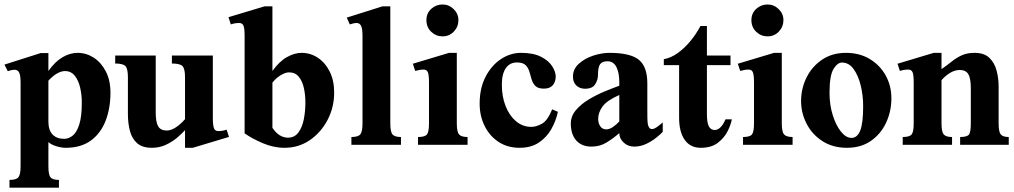

<svg xmlns="http://www.w3.org/2000/svg" viewBox="-23 -656 4594 870"><path d="M477.5 -236.3Q477.5 -166 455.8 -109.4Q434.1 -52.7 389.2 -19.5Q344.2 13.7 274.9 13.7Q255.4 13.7 232.2 6.6Q209 -0.5 196.3 -12.2V96.7Q196.3 136.7 206.3 147.9Q216.3 159.2 244.1 159.2V194.3H20V159.2Q51.8 159.2 61 146.5Q70.3 133.8 70.3 96.7V-280.3Q70.3 -314.9 63.7 -327.4Q57.1 -339.8 43.9 -339.8Q36.1 -339.8 28.3 -338.1Q20.5 -336.4 12.2 -333.5L-2.9 -363.3L161.1 -415.5H196.3V-334.5Q227.5 -377.9 261.2 -397.2Q294.9 -416.5 329.1 -416.5Q367.7 -416.5 401.6 -394.8Q435.5 -373 456.5 -332.5Q477.5 -292 477.5 -236.3ZM347.7 -191.4Q347.7 -226.6 340.1 -259.3Q332.5 -292 315.7 -313Q298.8 -334 271.5 -334Q255.4 -334 236.6 -323.7Q217.8 -313.5 196.3 -290.5V-105Q196.3 -66.4 215.1 -46.6Q233.9 -26.9 267.6 -26.9Q288.1 -26.9 306.4 -41.5Q324.7 -56.2 336.2 -92Q347.7 -127.9 347.7 -191.4Z M1014.6 -35.6 850.6 13.7H815.4V-66.4Q800.8 -49.8 778.6 -31.2Q756.3 -12.7 727.8 0.5Q699.2 13.7 665.5 13.7Q621.6 13.7 598.1 -7.3Q574.7 -28.3 565.7 -63Q556.6 -97.7 556.6 -138.7V-305.7Q556.6 -344.7 545.4 -356.4Q534.2 -368.2 499 -368.2V-404.3H682.6V-146.5Q682.6 -102.5 693.8 -83.5Q705.1 -64.5 732.9 -64.5Q751.5 -64.5 773.7 -78.9Q795.9 -93.3 815.4 -116.2V-305.7Q815.4 -344.7 804 -356.4Q792.5 -368.2 755.9 -368.2V-404.3H941.4V-122.1Q941.4 -86.9 946.8 -74.5Q952.1 -62 965.8 -62Q985.8 -62 1003.9 -68.4Z M1491.2 -236.3Q1491.2 -169.9 1461.4 -112.8Q1431.6 -55.7 1380.9 -21Q1330.1 13.7 1266.6 13.7Q1215.8 13.7 1166.7 -7.6Q1117.7 -28.8 1085.4 -51.8V-492.2Q1085.4 -527.3 1080.3 -539.6Q1075.2 -551.8 1061 -551.8Q1041 -551.8 1022.9 -545.4L1012.2 -578.1L1176.3 -627.4H1211.4V-334.5Q1242.7 -377.9 1277.1 -397.2Q1311.5 -416.5 1343.8 -416.5Q1383.8 -416.5 1417.2 -394.3Q1450.7 -372.1 1470.9 -331.8Q1491.2 -291.5 1491.2 -236.3ZM1360.8 -191.4Q1360.8 -226.6 1353.8 -257.8Q1346.7 -289.1 1330.6 -308.6Q1314.5 -328.1 1286.6 -328.1Q1271 -328.1 1249.8 -315.7Q1228.5 -303.2 1211.4 -281.7V-76.7Q1241.7 -32.2 1281.7 -32.2Q1312 -32.2 1329.3 -55.9Q1346.7 -79.6 1353.8 -116.2Q1360.8 -152.8 1360.8 -191.4Z M1793.9 0H1569.3V-35.2Q1601.1 -35.2 1610.4 -48.1Q1619.6 -61 1619.6 -97.7V-492.2Q1619.6 -526.9 1613 -539.3Q1606.4 -551.8 1593.3 -551.8Q1585.4 -551.8 1577.4 -549.8Q1569.3 -547.9 1562 -545.4L1548.3 -576.2L1710.4 -627.4H1745.6V-97.7Q1745.6 -57.6 1755.9 -46.4Q1766.1 -35.2 1793.9 -35.2Z M2054.2 -564.9Q2054.2 -534.7 2033.4 -512.9Q2012.7 -491.2 1982.4 -491.2Q1952.6 -491.2 1930.9 -512Q1909.2 -532.7 1909.2 -564.9Q1909.2 -595.7 1930.9 -615.7Q1952.6 -635.7 1982.4 -635.7Q2011.2 -635.7 2032.7 -614.7Q2054.2 -593.8 2054.2 -564.9ZM2095.7 0H1871.1V-35.2Q1902.8 -35.2 1911.9 -47.1Q1920.9 -59.1 1920.9 -97.7V-281.2Q1920.9 -316.4 1915.8 -328.6Q1910.6 -340.8 1896.5 -340.8Q1879.4 -340.8 1858.4 -334.5L1847.7 -367.2L2011.7 -416.5H2046.9V-97.2Q2046.9 -58.6 2057.1 -46.9Q2067.4 -35.2 2095.7 -35.2Z M2479 -160.6 2504.9 -149.4Q2496.6 -108.9 2475.3 -71.3Q2454.1 -33.7 2418.7 -10Q2383.3 13.7 2331.1 13.7Q2276.4 13.7 2235.8 -13.2Q2195.3 -40 2172.9 -85.4Q2150.4 -130.9 2150.4 -186.5Q2150.4 -256.3 2177.2 -308.1Q2204.1 -359.9 2246.8 -388.2Q2289.6 -416.5 2337.9 -416.5Q2394.5 -416.5 2429.2 -398.4Q2463.9 -380.4 2479.5 -355.2Q2495.1 -330.1 2495.1 -309.6Q2495.1 -285.6 2481.9 -270Q2468.8 -254.4 2441.9 -254.4Q2415 -254.4 2403.1 -266.4Q2391.1 -278.3 2386 -296.1Q2380.9 -314 2375.7 -331.5Q2370.6 -349.1 2358.4 -361.1Q2346.2 -373 2318.8 -373Q2287.1 -373 2269 -347.2Q2251 -321.3 2251 -272Q2251 -218.3 2268.1 -175Q2285.2 -131.8 2315.4 -106.4Q2345.7 -81.1 2384.8 -81.1Q2406.2 -81.1 2432.1 -95Q2458 -108.9 2479 -160.6Z M2980 -101.6V-58.6Q2972.2 -49.8 2952.6 -33.7Q2933.1 -17.6 2906.5 -4.6Q2879.9 8.3 2850.6 8.3Q2822.3 8.3 2802.7 -10.3Q2783.2 -28.8 2783.2 -52.7Q2754.4 -27.8 2724.6 -9.8Q2694.8 8.3 2657.2 8.3Q2612.8 8.3 2588.1 -19.5Q2563.5 -47.4 2563.5 -96.2Q2563.5 -129.4 2586.2 -156.5Q2608.9 -183.6 2643.6 -204.6Q2678.2 -225.6 2715.8 -241.2Q2753.4 -256.8 2783.2 -267.6V-284.2Q2783.2 -325.2 2770.3 -351.8Q2757.3 -378.4 2729.5 -378.4Q2706.5 -378.4 2696.5 -365.5Q2686.5 -352.5 2686.5 -314.5Q2686.5 -294.9 2674.1 -274.4Q2661.6 -253.9 2627.9 -253.9Q2604 -253.9 2588.6 -268.6Q2573.2 -283.2 2573.2 -308.6Q2573.2 -343.3 2600.1 -367.4Q2627 -391.6 2665.5 -404.1Q2704.1 -416.5 2738.8 -416.5Q2833 -416.5 2871.6 -385.3Q2910.2 -354 2910.2 -278.3V-158.2Q2910.2 -141.1 2910.4 -122.8Q2910.6 -104.5 2912.6 -93.3Q2914.1 -85 2918.2 -78.1Q2922.4 -71.3 2932.1 -71.3Q2941.9 -71.3 2957.8 -83.3Q2973.6 -95.2 2980 -101.6ZM2783.2 -105.5V-225.6Q2727.1 -200.7 2707.3 -173.6Q2687.5 -146.5 2687.5 -116.7Q2687.5 -97.7 2697 -83.7Q2706.5 -69.8 2724.1 -69.8Q2738.3 -69.8 2753.9 -80.3Q2769.5 -90.8 2783.2 -105.5Z M3264.2 -115.2H3293Q3289.6 -93.3 3274.7 -62.7Q3259.8 -32.2 3230.2 -9.3Q3200.7 13.7 3152.3 13.7Q3105 13.7 3079.6 -22.2Q3054.2 -58.1 3054.2 -123V-360.8H2984.9V-387.7Q3017.1 -393.6 3047.9 -415.5Q3078.6 -437.5 3105.2 -469.7Q3131.8 -502 3150.9 -538.1H3180.2V-404.3H3287.1V-360.8H3180.2V-139.6Q3180.2 -100.1 3189 -83.5Q3197.8 -66.9 3215.3 -66.9Q3230 -66.9 3242.7 -80.1Q3255.4 -93.3 3264.2 -115.2Z M3526.9 -564.9Q3526.9 -534.7 3506.1 -512.9Q3485.4 -491.2 3455.1 -491.2Q3425.3 -491.2 3403.6 -512Q3381.8 -532.7 3381.8 -564.9Q3381.8 -595.7 3403.6 -615.7Q3425.3 -635.7 3455.1 -635.7Q3483.9 -635.7 3505.4 -614.7Q3526.9 -593.8 3526.9 -564.9ZM3568.4 0H3343.8V-35.2Q3375.5 -35.2 3384.5 -47.1Q3393.6 -59.1 3393.6 -97.7V-281.2Q3393.6 -316.4 3388.4 -328.6Q3383.3 -340.8 3369.1 -340.8Q3352.1 -340.8 3331.1 -334.5L3320.3 -367.2L3484.4 -416.5H3519.5V-97.2Q3519.5 -58.6 3529.8 -46.9Q3540 -35.2 3568.4 -35.2Z M4016.1 -210.4Q4016.1 -150.9 3991.9 -99.6Q3967.8 -48.3 3922.9 -17.3Q3877.9 13.7 3814.9 13.7Q3750.5 13.7 3703.9 -16.4Q3657.2 -46.4 3632.1 -95Q3606.9 -143.6 3606.9 -198.2Q3606.9 -254.9 3631.6 -304.7Q3656.2 -354.5 3701.9 -385.5Q3747.6 -416.5 3810.5 -416.5Q3871.6 -416.5 3918 -388.7Q3964.4 -360.8 3990.2 -314.2Q4016.1 -267.6 4016.1 -210.4ZM3888.2 -175.3Q3888.2 -223.1 3877.2 -268.3Q3866.2 -313.5 3845 -343Q3823.7 -372.6 3792 -372.6Q3772 -372.6 3753.9 -343.5Q3735.8 -314.5 3735.8 -234.9Q3735.8 -180.2 3750.5 -133.8Q3765.1 -87.4 3787.8 -59.3Q3810.5 -31.2 3835.4 -31.2Q3861.3 -31.2 3874.8 -64.2Q3888.2 -97.2 3888.2 -175.3Z M4547.9 0H4327.6V-35.2Q4356 -35.2 4366 -44.4Q4376 -53.7 4376 -97.2V-256.8Q4376 -300.8 4364.7 -319.8Q4353.5 -338.9 4325.7 -338.9Q4285.2 -338.9 4243.2 -293V-97.2Q4243.2 -59.1 4253.2 -47.1Q4263.2 -35.2 4291 -35.2V0H4067.4V-35.2Q4098.6 -35.2 4107.9 -46.9Q4117.2 -58.6 4117.2 -97.2V-281.2Q4117.2 -316.4 4112.1 -328.6Q4106.9 -340.8 4092.8 -340.8Q4072.8 -340.8 4054.7 -334.5L4043.9 -367.2L4208 -416.5H4243.2V-342.8Q4268.6 -360.4 4289.8 -377.4Q4311 -394.5 4335.2 -405.5Q4359.4 -416.5 4393.1 -416.5Q4437 -416.5 4460.4 -393.6Q4483.9 -370.6 4492.9 -335.7Q4502 -300.8 4502 -264.2V-97.2Q4502 -58.6 4511.7 -46.9Q4521.5 -35.2 4547.9 -35.2Z"/></svg>

Font: Scheherazade New
Style: Bold
Weight: 700
Designer: SIL International
Foundry: SIL International
Version: Version 4.000